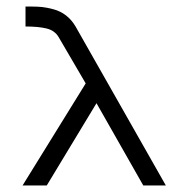

<svg xmlns="http://www.w3.org/2000/svg" viewBox="-20 -617 580 587"><path d="M58 -536V-597H76Q94.5 -597 109 -595.5Q123.5 -594 144 -588.5Q164.5 -583 181.8 -569.8Q199 -556.5 211 -536L487 -50H418L275 -301.5L123 -50H49L242 -362L159 -504Q147 -524 122 -530Q97 -536 58 -536Z"/></svg>

Font: IBM 3270
Style: Regular
Weight: 400
Monospace: yes
Version: Version 2.3.1